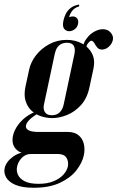

<svg xmlns="http://www.w3.org/2000/svg" viewBox="-104 -680 532 869"><path d="M11.5 -289.2 28.2 -365.8Q35.5 -400 59.5 -430.5Q83.5 -461 119.2 -480.2Q155 -499.5 198 -499.5Q236.8 -499.5 267.1 -483.1Q297.5 -466.8 312.4 -437.9Q327.2 -409 319.2 -370.2L301.2 -286.2Q290.8 -235.5 262.5 -204.4Q234.2 -173.2 199 -159.4Q163.8 -145.5 132.8 -145.5Q108.5 -145.5 83.6 -153.2Q58.8 -161 39.6 -178.2Q20.5 -195.5 11.9 -222.8Q3.2 -250 11.5 -289.2ZM144.2 -438 95 -207.2Q92.5 -197.2 93.8 -188.2Q95 -179.2 99.2 -172.5Q103.5 -165.8 111.2 -162.1Q119 -158.5 130.5 -158.5Q140.5 -158.5 149.1 -161.2Q157.8 -164 164.5 -170Q171.2 -176 176.4 -185.1Q181.5 -194.2 184.2 -207L233.2 -437Q236.2 -454.2 233 -465.2Q229.8 -476.2 221.1 -481.4Q212.5 -486.5 198.8 -486.5Q185.2 -486.5 174 -481.2Q162.8 -476 155.4 -465.2Q148 -454.5 144.2 -438ZM34.5 17Q-4.8 17 -24.6 1.4Q-44.5 -14.2 -47 -38.4Q-49.5 -62.5 -37.2 -89.4Q-25 -116.2 0.1 -139.5Q25.2 -162.8 61.2 -176L71.5 -168Q47 -154.8 31.5 -140Q16 -125.2 13.5 -112.1Q11 -99 24.4 -90.9Q37.8 -82.8 71 -82.8H203Q233.5 -82.8 251.5 -67.9Q269.5 -53 275.4 -29.1Q281.2 -5.2 275.5 22.8Q268.2 57 241.6 91Q215 125 167.2 147.4Q119.5 169.8 48.8 169.8Q-4 169.8 -34.5 156.5Q-65 143.2 -76.4 122.5Q-87.8 101.8 -82.8 80.8Q-76.5 51.8 -44.6 28.8Q-12.8 5.8 37.5 5.8L35.5 17Q11.8 17 -5.1 34.2Q-22 51.5 -26.5 74Q-30.8 92.5 -22.9 110.6Q-15 128.8 7.8 140.4Q30.5 152 70.5 152Q110.5 152 138.6 140.2Q166.8 128.5 183 110.4Q199.2 92.2 203.2 73.2Q207.2 51 196.8 34Q186.2 17 158 17ZM297 -435 283.2 -424.8Q275.8 -441.8 273 -462.9Q270.2 -484 290 -508.2Q303.2 -526 323.1 -536.9Q343 -547.8 361.5 -547.8Q372.8 -547.8 382.4 -543.5Q392 -539.2 398.8 -530.2Q410.8 -514.8 406.5 -497.8Q402.2 -480.8 388.4 -468.5Q374.5 -456.2 360 -455.8Q351.8 -455 344.9 -458.1Q338 -461.2 333 -469Q328.2 -475.2 323.8 -483.6Q319.2 -492 312.8 -495Q306.2 -498 297.2 -487.5Q284.2 -474 288.6 -460.6Q293 -447.2 297 -435ZM209 -602.1Q228.8 -609.9 241 -600.7Q253.2 -591.5 249.3 -572.4Q246 -556.2 233.9 -547.4Q221.8 -538.7 208.9 -538.7Q194.9 -538.7 186.2 -550Q177.5 -561.3 183.4 -588.2Q186.2 -601.1 193.3 -616.2Q200.5 -631.3 215 -643.3Q229.6 -655.2 254.1 -659.5L254.3 -651.1Q232.7 -644.7 222.1 -630.1Q211.6 -615.4 209 -602.1Z"/></svg>

Font: Emberly Black
Style: Italic
Weight: 900
Italic angle: -12°
Designer: Rajesh Rajput
Foundry: Rajesh Rajput
Version: Version 1.000